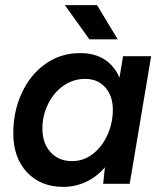

<svg xmlns="http://www.w3.org/2000/svg" viewBox="-20 -720 633 752"><path d="M391 -65Q359 -27 316.5 -7.5Q274 12 228 12Q139 12 85.5 -45.5Q32 -103 32 -198Q32 -283 65 -355Q98 -427 157.5 -469.5Q217 -512 294 -512Q351 -512 389.5 -487Q428 -462 448 -416L462 -500H572L488 0H384ZM262 -89Q309 -89 345.5 -118.5Q382 -148 402 -194Q422 -240 422 -290Q422 -344 392.5 -377.5Q363 -411 314 -411Q266 -411 227.5 -383.5Q189 -356 167.5 -311Q146 -266 146 -217Q146 -160 177.5 -124.5Q209 -89 262 -89ZM234 -700H360L441 -566H330Z"/></svg>

Font: Oak Sans Semibold
Style: Italic
Weight: 600
Italic angle: -9.49998°
Foundry: Erik Kennedy, Walven
Version: Version 1.000